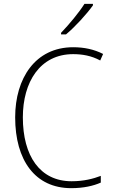

<svg xmlns="http://www.w3.org/2000/svg" viewBox="-20 -970 586 1000"><path d="M464 -942V-950H420C391 -904 341 -844 298 -799V-791H324C372 -831 432 -897 464 -942ZM361 -688C408 -688 456 -680 502 -655L517 -689C470 -713 418 -724 361 -724C164 -724 59 -562 59 -359C59 -135 163 10 351 10C415 10 467 -2 505 -19V-54C466 -39 416 -26 353 -26C188 -26 99 -158 99 -359C99 -542 188 -688 361 -688Z"/></svg>

Font: Noto Sans Thai SemCond ExtLt
Style: Regular
Weight: 200
Width: 4
Designer: Monotype Design Team
Foundry: Monotype Imaging Inc.
Version: Version 2.002